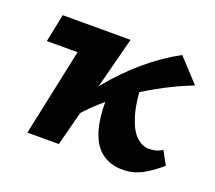

<svg xmlns="http://www.w3.org/2000/svg" viewBox="-84 -546 743 665"><g transform="rotate(20 287.0 -214.0)"><path d="M190 -90 159 -112Q202 -179 251.5 -239.5Q301 -300 359 -350Q417 -400 483 -436L561 -352Q514 -334 463 -307.5Q412 -281 362 -247.5Q312 -214 268 -174.5Q224 -135 190 -90ZM71 0 161 -424H297L187 0ZM26 -321 47 -424H265L200 -321ZM423 8Q378 8 346 -16.5Q314 -41 299.5 -93.5Q285 -146 289 -230L384 -314Q387 -228 402 -179.5Q417 -131 439 -111Q461 -91 485 -91Q492 -91 500.5 -92Q509 -93 518 -96.5Q527 -100 534 -105L561 -56Q528 -27 495.5 -9.5Q463 8 423 8Z"/></g></svg>

Font: Ysabeau Office ExtraBold
Style: Italic
Weight: 800
Italic angle: -12°
Designer: Christian Thalmann (Catharsis Fonts)
Version: Version 2.001;gftools[0.9.30]; featfreeze: tnum,lnum,ss02